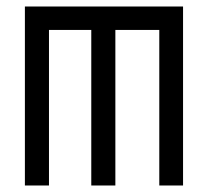

<svg xmlns="http://www.w3.org/2000/svg" viewBox="-20 -571 640 590"><path d="M469.5 -1V-479H334.5V-1H260.5V-479H130.5V-1H56.5V-551H542.5V-1Z"/></svg>

Font: JuliaMono Light
Style: Regular
Weight: 300
Monospace: yes
Designer: cormullion
Foundry: corm
Version: Version 0.054; ttfautohint (v1.8.4)